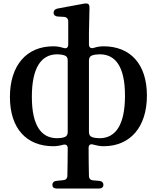

<svg xmlns="http://www.w3.org/2000/svg" viewBox="-20 -817 901 1103"><path d="M281 245C281 259 290 266 306 266H549C565 266 574 258 574 245C574 232 565 223 550 222L515 219C500 218 491 209 491 193C490 147 489 102 489 33C489 15 499 8 517 14C535 19 554 23 575 23C729 23 824 -88 824 -268C824 -451 727 -551 575 -551C556 -551 537 -548 519 -542C502 -537 491 -544 491 -562V-627L494 -770C494 -784 492 -790 487 -794C482 -797 474 -798 462 -796L311 -768C296 -765 288 -757 288 -744C288 -731 297 -723 312 -722L348 -720C363 -719 372 -709 372 -694V-561C372 -543 361 -536 343 -542C325 -548 306 -551 286 -551C133 -551 37 -442 37 -260C37 -77 134 23 286 23C305 23 323 20 341 15C358 10 369 17 369 35C369 92 368 143 367 192C367 208 358 217 343 218L305 222C290 223 281 232 281 245ZM163 -261C163 -427 216 -505 309 -505C324 -505 338 -503 350 -499C363 -495 369 -485 369 -471V-58C369 -44 363 -33 350 -29C338 -25 324 -23 308 -23C216 -23 163 -97 163 -261ZM491 -58V-470C491 -484 497 -495 510 -499C522 -503 537 -505 553 -505C645 -505 698 -432 698 -267C698 -101 645 -23 552 -23C536 -23 522 -25 510 -29C497 -33 491 -44 491 -58Z"/></svg>

Font: 寒蝉锦书宋Pro Soft
Style: Regular
Weight: 700
Designer: 寒蝉锦书宋{Warren} 思源宋体{Ryoko NISHIZUKA 西塚涼子 (kana & ideographs); Frank Grießhammer (Latin, Greek & Cyrillic); Wenlong ZHANG 
Foundry: Adobe & ChillType
Version: Version 2.000;Glyphs 3.1.1 (3135)